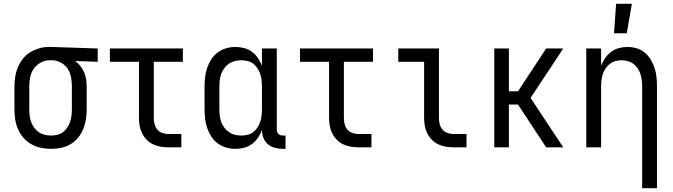

<svg xmlns="http://www.w3.org/2000/svg" viewBox="-20 -775 3540 1010"><path d="M249 8Q222 8 195.5 2.5Q169 -3 145.5 -16Q122 -29 104 -49.5Q86 -70 75 -95Q64 -120 60 -146.5Q56 -173 56 -200V-320Q56 -346 60 -371.5Q64 -397 74 -421Q84 -445 100 -465.5Q116 -486 138 -499.5Q160 -513 185 -520.5Q210 -528 236 -528H250L494 -520V-450L375 -454Q391 -443 403 -427.5Q415 -412 422.5 -394.5Q430 -377 433 -358Q436 -339 436 -320V-200Q436 -173 432 -147Q428 -121 418 -96.5Q408 -72 391 -51Q374 -30 351 -16.5Q328 -3 302 2.5Q276 8 249 8ZM249 -62Q266 -62 282 -66Q298 -70 311.5 -80Q325 -90 334.5 -104.5Q344 -119 349 -134.5Q354 -150 356 -166.5Q358 -183 358 -200V-320Q358 -344 354 -367.5Q350 -391 337.5 -411Q325 -431 304 -443.5Q283 -456 259 -458H242Q217 -458 194.5 -446Q172 -434 158 -414Q144 -394 139 -369.5Q134 -345 134 -320V-200Q134 -183 136 -166Q138 -149 144 -133Q150 -117 160 -103Q170 -89 184 -79.5Q198 -70 215 -66Q232 -62 249 -62Z M866 0Q845 0 824.5 -3.5Q804 -7 785 -16Q766 -25 751.5 -40Q737 -55 727.5 -74Q718 -93 714.5 -113.5Q711 -134 711 -155V-450H558V-520H942V-450H789V-155Q789 -138 793 -122Q797 -106 807.5 -93.5Q818 -81 834 -75.5Q850 -70 866 -70H934V0Z M1219 8Q1194 8 1169.5 1Q1145 -6 1125 -21Q1105 -36 1091.5 -57Q1078 -78 1070 -101.5Q1062 -125 1059 -150Q1056 -175 1056 -200V-320Q1056 -345 1059 -370Q1062 -395 1070 -418.5Q1078 -442 1091.5 -463Q1105 -484 1125 -499Q1145 -514 1169.5 -521Q1194 -528 1219 -528Q1242 -528 1264.5 -522Q1287 -516 1305.5 -502.5Q1324 -489 1337 -469.5Q1350 -450 1358 -429V-520H1436V-93Q1436 -87 1438 -81Q1440 -75 1444.5 -70.5Q1449 -66 1455 -64Q1461 -62 1467 -62H1482V8H1467Q1446 8 1425.5 2.5Q1405 -3 1389 -16.5Q1373 -30 1365.5 -50Q1358 -70 1358 -91Q1350 -70 1337 -50.5Q1324 -31 1305.5 -17.5Q1287 -4 1264.5 2Q1242 8 1219 8ZM1249 -62Q1266 -62 1282.5 -66Q1299 -70 1312 -80Q1325 -90 1334.5 -104.5Q1344 -119 1349 -134.5Q1354 -150 1356 -166.5Q1358 -183 1358 -200V-320Q1358 -337 1356 -353.5Q1354 -370 1349 -385.5Q1344 -401 1334.5 -415.5Q1325 -430 1312 -440Q1299 -450 1282.5 -454Q1266 -458 1249 -458Q1232 -458 1215.5 -454Q1199 -450 1185 -440.5Q1171 -431 1160.5 -417Q1150 -403 1144 -387Q1138 -371 1136 -354Q1134 -337 1134 -320V-200Q1134 -183 1136 -166Q1138 -149 1144 -133Q1150 -117 1160.5 -103Q1171 -89 1185 -79.5Q1199 -70 1215.5 -66Q1232 -62 1249 -62Z M1866 0Q1845 0 1824.5 -3.5Q1804 -7 1785 -16Q1766 -25 1751.5 -40Q1737 -55 1727.5 -74Q1718 -93 1714.5 -113.5Q1711 -134 1711 -155V-450H1558V-520H1942V-450H1789V-155Q1789 -138 1793 -122Q1797 -106 1807.5 -93.5Q1818 -81 1834 -75.5Q1850 -70 1866 -70H1934V0Z M2366 0Q2345 0 2324.5 -3.5Q2304 -7 2285 -16Q2266 -25 2251.5 -40Q2237 -55 2227.5 -74Q2218 -93 2214.5 -113.5Q2211 -134 2211 -155V-450H2075V-520H2289V-155Q2289 -138 2293 -122Q2297 -106 2307.5 -93.5Q2318 -81 2334 -75.5Q2350 -70 2366 -70H2434V0Z M2580 0V-520H2657V-295H2705L2853 -520H2943L2771 -260L2943 0H2853L2705 -225H2657V0Z M3210 -600 3221 -755H3304L3277 -600ZM3358 215V-320Q3358 -337 3356 -353.5Q3354 -370 3349 -385.5Q3344 -401 3334.5 -415Q3325 -429 3312 -439Q3299 -449 3283 -453.5Q3267 -458 3250 -458Q3233 -458 3217 -453.5Q3201 -449 3188 -439Q3175 -429 3165.5 -415Q3156 -401 3151 -385.5Q3146 -370 3144 -353.5Q3142 -337 3142 -320V0H3064V-520H3142V-429Q3150 -450 3163 -469Q3176 -488 3194.5 -502Q3213 -516 3235.5 -522Q3258 -528 3280 -528Q3305 -528 3329 -521Q3353 -514 3371.5 -498.5Q3390 -483 3403 -461.5Q3416 -440 3423.5 -416.5Q3431 -393 3433.5 -368.5Q3436 -344 3436 -320V215Z"/></svg>

Font: Iosevka Term SS14
Style: Regular
Weight: 400
Monospace: yes
Designer: Belleve Invis
Foundry: Belleve Invis
Version: Version 24.1.1; ttfautohint (v1.8.4)